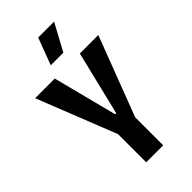

<svg xmlns="http://www.w3.org/2000/svg" viewBox="-267 -950 1023 1023"><g transform="rotate(-45 245.0 -438.5)"><path d="M184 0V-212L7 -660H155L248 -298H256L344 -660H483L312 -211V0ZM285 -725H190L247 -877H367Z"/></g></svg>

Font: Bricolage Grotesque Condensed SemiBold
Style: Regular
Weight: 600
Width: 3
Designer: Mathieu Triay
Foundry: Atelier Triay
Version: Version 1.000;gftools[0.9.30]